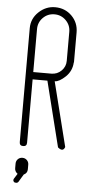

<svg xmlns="http://www.w3.org/2000/svg" viewBox="-61 -767 477 996"><g transform="rotate(5 177.0 -269.5)"><path d="M117 94V118Q117 138 98 147L74 187Q70 193 61 193Q58 193 57 192Q57 192 54 192Q43 184 49 173L66 146Q51 135 51 118V94Q51 80 60.5 70.5Q70 61 84 61Q98 61 107.5 70.5Q117 80 117 94ZM306 -455Q304 -411 272 -380Q239 -349 216 -349L300 -14Q290 14 263 -9L178 -349H101V-35V-19Q101 0 82 0Q63 0 63 -19V-123V-611V-612Q63 -662 100 -697Q137 -732 185 -732Q237 -732 272 -697Q307 -662 307 -611V-455ZM195 -387Q226 -387 247.5 -408.5Q269 -430 269 -460V-461V-611Q269 -646 244.5 -670.5Q220 -695 185 -695Q150 -695 125.5 -670.5Q101 -646 101 -611V-387Z"/></g></svg>

Font: Aaram
Style: Regular
Weight: 400
Designer: Tharique Azeez
Foundry: Tharique Azeez
Version: Version 1.7